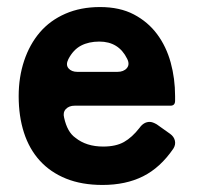

<svg xmlns="http://www.w3.org/2000/svg" viewBox="-20 -514 560 545"><path d="M271 11Q212 11 167.5 -7Q123 -25 93 -58Q63 -91 48 -137.5Q33 -184 33 -241Q33 -295 48.5 -341.5Q64 -388 93 -422Q122 -456 165.5 -475Q209 -494 264 -494Q320 -494 360 -473Q400 -452 426 -417Q452 -382 464.5 -336.5Q477 -291 477 -241V-228Q477 -214 464 -214H192Q176 -214 167 -204.5Q158 -195 162 -180Q171 -139 194 -123Q225 -98 273 -98Q309 -98 332 -111Q355 -124 376 -151Q388 -168 405 -168Q413 -168 425 -161L463 -134Q474 -126 476.5 -114.5Q479 -103 472 -92Q435 -38 386 -13.5Q337 11 271 11ZM200 -310H313Q331 -310 340 -320.5Q349 -331 341 -347Q317 -396 262 -396Q232 -396 210 -384.5Q188 -373 174 -346Q166 -330 174.5 -320Q183 -310 200 -310Z"/></svg>

Font: Higure Gothic Black
Style: Regular
Weight: 900
Designer: Yoshimichi Ohira
Foundry: Positype
Version: Version 1.000